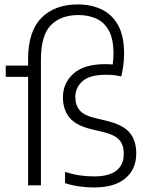

<svg xmlns="http://www.w3.org/2000/svg" viewBox="-20 -838 669 868"><path d="M405.5 9.5Q334 9.5 274 -10V-60.5Q310 -49.5 341.5 -45Q373 -40.5 404.5 -40.5Q473 -40.5 506.2 -66.8Q539.5 -93 539.5 -141.5Q539.5 -184.5 518.5 -206.5Q497.5 -228.5 452.5 -239.5L392.5 -254Q322.5 -271 293.5 -307Q264.5 -343 264.5 -398Q264.5 -463 312.5 -505.5Q360.5 -548 455.5 -548Q472.5 -548 489.5 -546.5Q493 -572.5 493 -596.5Q493 -661.5 472.2 -699.5Q451.5 -737.5 415.5 -753.8Q379.5 -770 335 -770Q255 -770 210 -724.2Q165 -678.5 165 -568V0H107V-490.5H6V-541.5H107V-570.5Q107 -696.5 167.2 -757.2Q227.5 -818 332.5 -818Q392 -818 439.2 -795.5Q486.5 -773 513.8 -724.2Q541 -675.5 541 -596Q541 -568 537 -539.2Q533 -510.5 528 -492.5Q513 -496 497.5 -498Q482 -500 459 -500Q385 -500 352.8 -470.8Q320.5 -441.5 320.5 -400Q320.5 -362.5 340.2 -339.5Q360 -316.5 405 -305.5L465 -291Q538 -273 567 -237.2Q596 -201.5 596 -144.5Q596 -73 546.8 -31.8Q497.5 9.5 405.5 9.5Z"/></svg>

Font: Encode Sans SemiCondensed SemiCondensed Light
Style: Regular
Weight: 300
Width: 4
Designer: Multiple Designers
Foundry: Impallari Type
Version: Version 3.000; ttfautohint (v1.8.3) -l 8 -r 50 -G 200 -x 14 